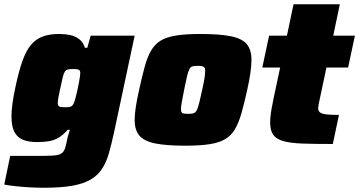

<svg xmlns="http://www.w3.org/2000/svg" viewBox="-40 -678 1691 904"><path d="M167 206Q134 206 98.5 204Q63 202 32 198.5Q1 195 -20 191L8 56Q30 56 51.5 56Q73 56 95 56Q117 56 139 56Q184 56 209 54.5Q234 53 246.5 46Q259 39 265 23.5Q271 8 276 -20Q278 -32 282 -43.5Q286 -55 289 -67H279Q257 -42 235.5 -29.5Q214 -17 190 -13Q166 -9 134 -9Q95 -9 68 -20Q41 -31 27.5 -57.5Q14 -84 14 -130Q14 -156 18.5 -189.5Q23 -223 32 -265Q48 -341 65.5 -390.5Q83 -440 106.5 -467.5Q130 -495 162 -506.5Q194 -518 239 -518Q266 -518 290 -513Q314 -508 332.5 -494Q351 -480 360 -453H371L387 -510H594L497 -55Q485 0 473 42.5Q461 85 441 116Q421 147 387.5 167Q354 187 300.5 196.5Q247 206 167 206ZM267 -173Q280 -173 288 -174.5Q296 -176 301 -181.5Q306 -187 310 -198Q313 -206 316.5 -220.5Q320 -235 324 -252Q328 -269 331 -285.5Q334 -302 336 -315Q338 -328 338 -333Q338 -347 330 -350Q322 -353 305 -353Q289 -353 280 -351Q271 -349 265.5 -341Q260 -333 255.5 -314.5Q251 -296 244 -263Q238 -236 235 -219.5Q232 -203 232 -193Q232 -184 235.5 -179.5Q239 -175 247 -174Q255 -173 267 -173Z M833 8Q741 8 689 -3Q637 -14 615.5 -40.5Q594 -67 594 -112Q594 -139 599.5 -175Q605 -211 615 -255Q629 -319 641.5 -364.5Q654 -410 671.5 -440Q689 -470 717 -487Q745 -504 790.5 -511Q836 -518 904 -518Q996 -518 1048.5 -507Q1101 -496 1122.5 -469.5Q1144 -443 1144 -397Q1144 -370 1139 -334.5Q1134 -299 1124 -255Q1110 -191 1097 -145.5Q1084 -100 1066.5 -70Q1049 -40 1020.5 -23Q992 -6 946.5 1Q901 8 833 8ZM846 -142Q859 -142 867 -143.5Q875 -145 880.5 -150.5Q886 -156 890.5 -168.5Q895 -181 900 -202Q905 -223 912 -255Q920 -290 923 -311Q926 -332 926 -345Q926 -356 922 -360.5Q918 -365 910.5 -366.5Q903 -368 891 -368Q875 -368 866 -365.5Q857 -363 851.5 -352Q846 -341 840.5 -318.5Q835 -296 827 -255Q820 -219 816 -197.5Q812 -176 812 -164Q812 -154 815.5 -149Q819 -144 826.5 -143Q834 -142 846 -142Z M1527 0Q1442 0 1385 -2Q1328 -4 1294.5 -13.5Q1261 -23 1246.5 -43.5Q1232 -64 1232 -101Q1232 -116 1234 -134Q1236 -152 1240 -173Q1244 -194 1249 -219L1279 -360H1195L1227 -510H1311L1342 -658H1560L1529 -510H1631L1599 -360H1497L1462 -195Q1461 -189 1460 -183.5Q1459 -178 1458.5 -174Q1458 -170 1458 -167Q1458 -156 1466.5 -149Q1475 -142 1496 -139.5Q1517 -137 1556 -137Z"/></svg>

Font: Saira Thin Black
Style: Italic
Weight: 900
Italic angle: -12°
Version: Version 1.101